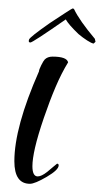

<svg xmlns="http://www.w3.org/2000/svg" viewBox="-20 -433 253 468"><path d="M53 15Q15 15 15 -40Q15 -123 75 -259Q75 -263 80.5 -274Q86 -285 89 -288Q96 -295 108 -295Q143 -295 146 -281Q130 -255 115.5 -221Q101 -187 87 -146Q72 -102 65.5 -73.5Q59 -45 59 -28Q59 -3 72 -3Q81 -3 95 -14Q106 -23 110.5 -27Q115 -31 119 -34Q123 -34 123 -30Q123 -19 94 -2Q65 15 53 15ZM208.2 -326.8Q202.9 -327.6 192.4 -334.4Q181.9 -341.1 171.3 -350Q159.3 -361.6 151.5 -370.5Q143.8 -379.5 140.3 -385.7Q59.5 -329.4 54 -329.4Q48.4 -329.4 50.8 -336.6Q52.8 -342.8 101.5 -376.8Q120.8 -389.3 137.6 -400.5Q154.4 -411.7 157.9 -412.6L160.5 -410.8Q173.6 -383.1 211.2 -338.4L212.8 -331.2Z"/></svg>

Font: Qwigley
Style: Regular
Weight: 400
Designer: Robert E. Leuschke
Foundry: Robert E. Leuschke
Version: Version 1.010; ttfautohint (v1.8.3)